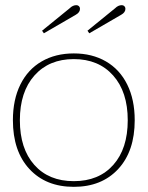

<svg xmlns="http://www.w3.org/2000/svg" viewBox="-20 -714 572 744"><path d="M143 -595 250 -682Q262 -694 276 -694Q282 -694 286 -690Q290 -686 290 -680Q290 -666 274 -657L150 -585ZM319 -595 426 -682Q438 -694 452 -694Q458 -694 462 -690Q466 -686 466 -680Q466 -666 450 -657L326 -585ZM30 -248Q30 -328 59 -386.5Q88 -445 141.5 -476Q195 -507 266 -507Q337 -507 390.5 -476Q444 -445 473 -386.5Q502 -328 502 -248Q502 -128 438 -59Q374 10 266 10Q158 10 94 -59Q30 -128 30 -248ZM475 -248Q475 -358 418.5 -421.5Q362 -485 266 -485Q170 -485 113.5 -421.5Q57 -358 57 -248Q57 -138 113 -75Q169 -12 266 -12Q363 -12 419 -75Q475 -138 475 -248Z"/></svg>

Font: Trirong Thin
Style: Regular
Weight: 250
Designer: Katatrad Team
Foundry: CadsonDemak
Version: Version 1.001